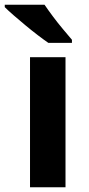

<svg xmlns="http://www.w3.org/2000/svg" viewBox="-48 -786 373 806"><path d="M227 0H78V-546H227ZM139 -766Q154 -744 174.5 -716.5Q195 -689 216.5 -663.5Q238 -638 254 -619V-606H155Q136 -619 110.5 -638.5Q85 -658 58.5 -680Q32 -702 9 -722Q-14 -742 -28 -756V-766Z"/></svg>

Font: Noto Sans Myanmar
Style: Bold
Weight: 700
Designer: Monotype Design Team
Foundry: Monotype Imaging Inc.
Version: Version 2.107; ttfautohint (v1.8.4.7-5d5b)